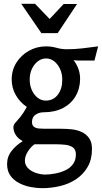

<svg xmlns="http://www.w3.org/2000/svg" viewBox="-20 -752 532 1002"><path d="M220 -510Q249 -510 275 -502.5Q301 -495 329 -495Q368 -495 408.5 -499.5Q449 -504 492 -510L473 -436H392Q385 -436 378 -436.5Q371 -437 364 -438Q381 -416 389.5 -391.5Q398 -367 398 -341Q398 -291 375 -251Q352 -211 309 -188.5Q266 -166 207 -166Q184 -166 165.5 -153.5Q147 -141 147 -115Q147 -98 157 -90.5Q167 -83 182 -81.5Q197 -80 212 -80H300Q327 -80 355 -77Q383 -74 406.5 -63Q430 -52 445 -31Q460 -10 460 25Q460 80 437.5 119Q415 158 377.5 183Q340 208 293.5 219Q247 230 200 230Q172 230 140 224Q108 218 80 203.5Q52 189 34.5 165Q17 141 17 104Q17 65 41 35Q65 5 97 -14V-17Q76 -27 63 -46.5Q50 -66 50 -88Q50 -101 60.5 -112Q71 -123 86.5 -142Q102 -161 120 -194Q84 -218 62.5 -255.5Q41 -293 41 -337Q41 -386 65.5 -425Q90 -464 131 -487Q172 -510 220 -510ZM220 -447Q197 -447 177.5 -432Q158 -417 146.5 -392.5Q135 -368 135 -337Q135 -306 146.5 -281Q158 -256 177 -241.5Q196 -227 219 -227Q258 -227 281.5 -257.5Q305 -288 305 -336Q305 -367 293.5 -392Q282 -417 263 -432Q244 -447 220 -447ZM160 1Q141 14 125.5 38.5Q110 63 110 86Q110 110 127 126.5Q144 143 169 151Q194 159 215 159Q240 159 268.5 153.5Q297 148 321.5 136.5Q346 125 361 104.5Q376 84 376 54Q376 28 360 17Q344 6 320.5 3.5Q297 1 275 1ZM239 -653 312 -731H382L281 -579H196L91 -732H163Z"/></svg>

Font: Rosario Medium
Style: Regular
Weight: 500
Version: Version 1.201